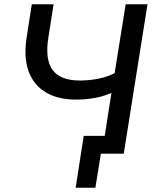

<svg xmlns="http://www.w3.org/2000/svg" viewBox="-20 -725 737 906"><path d="M430 161H337L375 -84H532L518 0H456ZM461 0 506 -287Q485 -277 457.5 -269.5Q430 -262 400 -258.5Q370 -255 340 -255Q253 -255 195.5 -289.5Q138 -324 114.5 -390Q91 -456 106 -550L130 -705H233L209 -553Q191 -445 228 -395Q265 -345 357 -345Q398 -345 441 -353Q484 -361 521 -380L573 -705H676L564 0Z"/></svg>

Font: Nunito Sans 12pt SemiBold
Style: Italic
Weight: 600
Italic angle: -9°
Designer: Vernon Adams
Foundry: Vernon Adams
Version: Version 3.101;gftools[0.9.27]